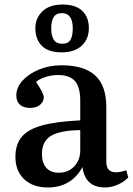

<svg xmlns="http://www.w3.org/2000/svg" viewBox="-20 -813 588 847"><path d="M191 14Q125 14 86.5 -22.5Q48 -59 48 -121Q48 -176 76 -209.5Q104 -243 166.5 -260Q229 -277 334 -282V-368Q334 -428 311 -455Q288 -482 235 -482Q207 -482 179.5 -473Q152 -464 139 -451Q157 -425 165 -409Q173 -393 173 -384Q173 -364 156.5 -350.5Q140 -337 113 -337Q83 -337 67.5 -351.5Q52 -366 52 -392Q52 -427 79 -457Q106 -487 151.5 -506Q197 -525 252 -525Q351 -525 400 -480Q449 -435 449 -341V-99Q449 -53 491 -53Q512 -53 537 -62L546 -30Q525 -9 497.5 2.5Q470 14 444 14Q355 14 344 -76Q294 14 191 14ZM239 -51Q281 -51 307.5 -79Q334 -107 334 -150V-239Q246 -238 205.5 -214Q165 -190 165 -134Q165 -95 184 -73Q203 -51 239 -51ZM252 -582Q193 -582 164.5 -611Q136 -640 136 -688Q136 -733 167 -763Q198 -793 256 -793Q314 -793 343 -765Q372 -737 372 -689Q372 -641 340.5 -611.5Q309 -582 252 -582ZM255 -620Q281 -620 291 -637.5Q301 -655 301 -688Q301 -755 253 -755Q227 -755 216.5 -737Q206 -719 206 -688Q206 -656 217 -638Q228 -620 255 -620Z"/></svg>

Font: Literata 36pt Medium
Style: Regular
Weight: 500
Designer: Latin by Veronika Burian and Jose Scaglione. Greek by Irene Vlachou. Cyrillic by Vera Evstafieva.
Foundry: TypeTogether
Version: Version 3.002